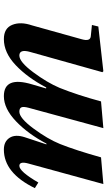

<svg xmlns="http://www.w3.org/2000/svg" viewBox="199 -741 554 992"><g transform="rotate(90 476.0 -245.0)"><path d="M109 -443 117 -476 348 -502 353 -497 249 -126Q232 -68 267 -68Q300 -68 353.5 -140Q407 -212 434 -276Q471 -368 504 -490L642 -502L537 -116Q530 -90 534.5 -79Q539 -68 557 -68Q590 -68 644 -141Q698 -214 724 -278Q756 -358 793 -490L931 -502L825 -115Q812 -68 837 -68Q866 -68 923 -166L952 -148Q874 12 753 12Q711 12 692 -17.5Q673 -47 689 -96L726 -208H722Q672 -113 606.5 -50.5Q541 12 477 12Q372 12 416 -134L437 -206L432 -207Q381 -110 316.5 -49Q252 12 182 12Q126 12 108.5 -31Q91 -74 111 -133L183 -391Q195 -434 168 -437Z"/></g></svg>

Font: Lingua Franca
Style: Bold Italic
Weight: 700
Italic angle: -13°
Version: Version 1.19